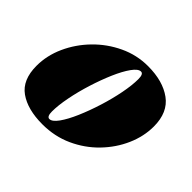

<svg xmlns="http://www.w3.org/2000/svg" viewBox="-115 -627 795 795"><g transform="rotate(45 282.0 -230.0)"><path d="M208.5 10Q121.5 10 70.8 -26Q20 -62 20 -144.5Q20 -204.5 46.2 -262.5Q72.5 -320.5 118 -367.2Q163.5 -414 222.8 -442Q282 -470 348 -470Q435 -470 488.2 -431.2Q541.5 -392.5 541.5 -310Q541.5 -252 516.5 -195.2Q491.5 -138.5 446.5 -92Q401.5 -45.5 340.8 -17.8Q280 10 208.5 10ZM213.5 -26Q229.5 -26 249 -53.2Q268.5 -80.5 287.5 -124.5Q306.5 -168.5 322.5 -219.5Q338.5 -270.5 348 -319.2Q357.5 -368 357.5 -403.5Q357.5 -433.5 343 -433.5Q327 -433.5 307.5 -406.2Q288 -379 269 -335Q250 -291 234 -240Q218 -189 208.5 -140.2Q199 -91.5 199 -56Q199 -26 213.5 -26Z"/></g></svg>

Font: Bodoni* 06pt Fatface
Style: Italic
Weight: 900
Italic angle: -13°
Version: Version 2.3